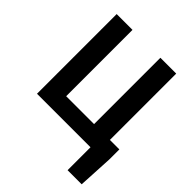

<svg xmlns="http://www.w3.org/2000/svg" viewBox="-255 -894 1261 1261"><g transform="rotate(45 375.5 -263.5)"><path d="M91 0H588V213H719L732 -32V-124H644V-740H497V-124H238V-740H91Z"/></g></svg>

Font: Kinto Sans
Style: Bold
Weight: 700
Designer: Authors: Ryoko NISHIZUKA  (kana & ideographs); Paul D. Hunt (Latin, Greek & Cyrillic); Wenlong ZHANG  (bopomofo); Sandol
Foundry: Adobe Systems Incorporated, ookami Inc.
Version: Version 0.001